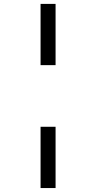

<svg xmlns="http://www.w3.org/2000/svg" viewBox="-20 -762 456 975"><path d="M186 -431.2V-742.2H262.2V-431.2ZM186 192.9V-118.2H262.2V192.9Z"/></svg>

Font: Clear Sans
Style: Bold Italic
Weight: 700
Italic angle: -12°
Foundry: Intel Corporation
Version: Version 1.00